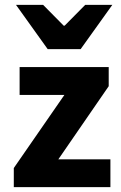

<svg xmlns="http://www.w3.org/2000/svg" viewBox="-20 -773 500 793"><path d="M37 0V-79L246 -381H61V-496H429V-417L221 -115H436V0ZM177 -570 46 -753H158L243 -667H247L332 -753H444L313 -570Z"/></svg>

Font: Mada
Style: Bold
Weight: 700
Designer: Khaled Hosny
Version: Version 1.5